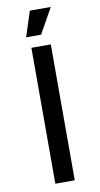

<svg xmlns="http://www.w3.org/2000/svg" viewBox="-98 -930 506 974"><g transform="rotate(-10 155.0 -443.5)"><path d="M105 0V-700H205V0ZM88 -757 130 -887H238L165 -757Z"/></g></svg>

Font: Montserrat Z Med
Style: Regular
Weight: 500
Designer: Julieta Ulanovsky
Foundry: Julieta Ulanovsky
Version: Version 8.000